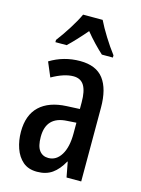

<svg xmlns="http://www.w3.org/2000/svg" viewBox="-118 -884 667 910"><g transform="rotate(15 216.0 -429.0)"><path d="M218 -601Q297 -601 333.5 -553Q370 -505 370 -413V-51H298L284 -125H282Q259 -83 229 -62Q199 -41 155 -41Q112 -41 85.5 -64Q59 -87 46 -124.5Q33 -162 33 -205Q33 -287 79 -330.5Q125 -374 211 -378L275 -381V-414Q275 -469 258.5 -496Q242 -523 206 -523Q161 -523 101 -489L71 -560Q138 -601 218 -601ZM231 -311Q130 -306 130 -206Q130 -160 146 -139Q162 -118 190 -118Q229 -118 252.5 -156Q276 -194 276 -261V-314ZM270 -817Q286 -784 311.5 -743Q337 -702 363 -668V-657H309Q289 -675 266.5 -698.5Q244 -722 222 -749Q199 -722 176 -697.5Q153 -673 136 -657H81V-668Q107 -702 133.5 -744Q160 -786 174 -817Z"/></g></svg>

Font: Noto Sans Tamil UI ExtraCondensed Medium
Style: Regular
Weight: 500
Width: 2
Designer: Jelle Bosma - Monotype Design Team
Foundry: Monotype Imaging Inc.
Version: Version 2.004; ttfautohint (v1.8.4.7-5d5b)